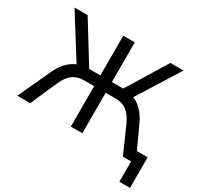

<svg xmlns="http://www.w3.org/2000/svg" viewBox="-181 -936 1357 1315"><g transform="rotate(30 498.0 -279.0)"><path d="M912 161V0H866V-81H996V161ZM12 0 128 -251Q148 -296 174 -327.5Q200 -359 232.5 -377.5Q265 -396 304 -401L268 -370L49 -719H153L357 -388L335 -405H435V-719H526V-405H628L605 -388L808 -719H912L693 -370L658 -401Q696 -396 728 -377Q760 -358 786 -327Q812 -296 832 -252L948 0H847L754 -210Q727 -268 692.5 -294Q658 -320 606 -320H526V0H435V-320H356Q303 -320 267.5 -294Q232 -268 206 -210L114 0Z"/></g></svg>

Font: Nunitoga
Style: Medium
Weight: 500
Designer: Vernon Adams
Foundry: Vernon Adams
Version: Version 1.0